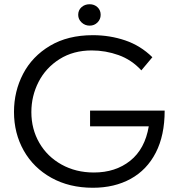

<svg xmlns="http://www.w3.org/2000/svg" viewBox="-20 -876 841 906"><path d="M405 -354H757Q757 -237 715 -155.5Q673 -74 596.5 -32Q520 10 418 10Q307 10 222.5 -37Q138 -84 92 -165.5Q46 -247 46 -348Q46 -445 89 -527.5Q132 -610 216 -660Q300 -710 418 -710Q498 -710 570.5 -685.5Q643 -661 699 -606L647 -544Q601 -594 539.5 -616Q478 -638 413 -638Q326 -638 261 -597Q196 -556 162 -489.5Q128 -423 128 -347Q128 -267 165.5 -202Q203 -137 270.5 -99.5Q338 -62 423 -62Q525 -62 594.5 -117.5Q664 -173 682 -280H405ZM349 -806Q349 -828 364.5 -842Q380 -856 403 -856Q425 -856 440 -842Q455 -828 455 -806Q455 -785 440 -770Q425 -755 403 -755Q381 -755 365 -770Q349 -785 349 -806Z"/></svg>

Font: Tilda Sans
Style: Regular
Weight: 400
Designer: ParaType Ltd
Foundry: ParaType Ltd
Version: Version 1.002W